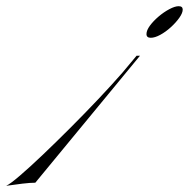

<svg xmlns="http://www.w3.org/2000/svg" viewBox="-239 -328 616 620"><path d="M213 -148 -125 262Q-141 262 -166.5 265Q-192 268 -219 272Q-206 266 -174.5 239Q-143 212 -101 172Q-59 132 -12.5 85.5Q34 39 78 -7.5Q122 -54 156 -93L202 -148ZM338 -308Q351 -308 351 -297Q351 -286 340 -270.5Q329 -255 312.5 -240Q296 -225 278.5 -215.5Q261 -206 248 -206Q234 -206 234 -218Q234 -230 245 -245Q256 -260 273 -274.5Q290 -289 308 -298.5Q326 -308 338 -308Z"/></svg>

Font: Ballet 24pt
Style: Regular
Weight: 400
Designer: Maximiliano R. Sproviero
Foundry: Omnibus-Type
Version: Version 1.100